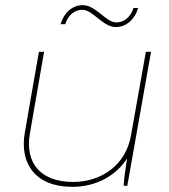

<svg xmlns="http://www.w3.org/2000/svg" viewBox="-20 -721 655 745"><path d="M260 4C352 4 429 -38 473 -106C466 -61 461 -26 460 0H474L566 -520H546L488 -194C468 -82 375 -15 264 -15C138 -15 76 -88 96 -203L151 -520H131L76 -205C56 -88 116 4 260 4ZM215 -627H233C245 -665 272 -683 299 -683C321 -683 340 -666 360 -650C390 -626 409 -616 430 -616C469 -616 503 -645 516 -690H498C486 -652 459 -634 432 -634C410 -634 391 -651 371 -667C341 -691 322 -701 301 -701C261 -701 228 -672 215 -627Z"/></svg>

Font: Fixel Display 20240404 Thin
Style: Italic
Weight: 100
Italic angle: -10°
Designer: AlfaBravo + MacPaw
Foundry: Kyrylo Tkachov, Marchela Mozhyna, Serhii Makarenko, Maria Weinstein, Zakhar Kryvoshyya
Version: Version 1.211;Glyphs 3.2 (3225)